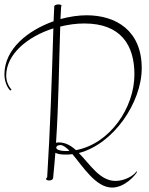

<svg xmlns="http://www.w3.org/2000/svg" viewBox="-20 -794 675 867"><path d="M596 -20C584 0 541 23 502 23C430 23 387 -52 336 -103C492 -143 620 -331 620 -486C620 -655 505 -725 371 -725C334 -725 294 -719 253 -708C254 -726 255 -745 256 -764C257 -765 258 -767 258 -768C258 -772 251 -774 244 -774C236 -774 225 -771 225 -765C224 -742 223 -720 222 -698C106 -657 0 -573 0 -458C0 -418 19 -392 26 -385L32 -389C25 -397 8 -420 8 -452C8 -550 105 -629 221 -666C214 -437 207 -215 193 7C189 10 188 12 188 14C188 18 195 21 202 21C211 21 220 17 220 8C224 -30 227 -67 230 -104C241 -98 257 -96 276 -96C286 -96 297 -96 307 -98C355 -41 413 53 486 53C543 53 591 -2 599 -18ZM252 -674C288 -683 325 -688 361 -688C526 -688 587 -590 587 -458C587 -308 477 -145 323 -116C300 -137 275 -151 245 -151C240 -151 236 -150 233 -149C245 -329 246 -501 252 -674ZM276 -112C253 -112 234 -118 234 -127C234 -134 241 -139 253 -139C265 -139 279 -128 294 -113C288 -112 282 -112 276 -112Z"/></svg>

Font: Stalemate
Style: Regular
Weight: 400
Designer: Astigmatic (AOETI)
Foundry: Astigmatic (AOETI)
Version: Version 001.000